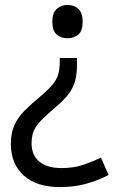

<svg xmlns="http://www.w3.org/2000/svg" viewBox="-20 -566 474 778"><path d="M292 -304Q292 -267 284.5 -239Q277 -211 259 -186.5Q241 -162 208 -134Q170 -102 148 -79.5Q126 -57 117 -36Q108 -15 108 15Q108 63 139.5 89Q171 115 229 115Q279 115 317 102Q355 89 389 73L420 143Q380 164 331.5 178Q283 192 223 192Q128 192 76 145Q24 98 24 17Q24 -28 38.5 -59.5Q53 -91 79.5 -117.5Q106 -144 142 -174Q176 -203 193 -223.5Q210 -244 216 -265Q222 -286 222 -314V-331H292ZM315 -478Q315 -441 297.5 -426Q280 -411 253 -411Q228 -411 210 -426Q192 -441 192 -478Q192 -514 210 -530Q228 -546 253 -546Q280 -546 297.5 -530Q315 -514 315 -478Z"/></svg>

Font: Noto Sans Siddham
Style: Regular
Weight: 400
Designer: Monotype Design Team
Foundry: Monotype Imaging Inc.
Version: Version 2.004; ttfautohint (v1.8.4.7-5d5b)